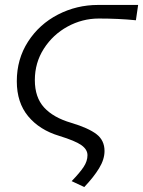

<svg xmlns="http://www.w3.org/2000/svg" viewBox="-20 -552 579 777"><path d="M334 76Q334 53 309.5 35.5Q285 18 220 -2Q140 -26 94 -81.5Q48 -137 48 -223Q48 -313 93.5 -383.5Q139 -454 214.5 -493Q290 -532 377 -532H539L530 -470Q460 -477 380 -477Q313 -477 253.5 -444.5Q194 -412 157.5 -355Q121 -298 121 -228Q121 -158 158.5 -117Q196 -76 268 -55Q338 -34 370.5 -9Q403 16 403 59Q403 93 381 129Q359 165 321 205L270 181Q303 147 318.5 123.5Q334 100 334 76Z"/></svg>

Font: Nebula Sans Book
Style: Regular
Weight: 400
Italic angle: -9°
Designer: Paul D. Hunt for Adobe (as Source Sans)
Foundry: Nebula Entertainment & Broadcasting LLC
Version: Version 1.010